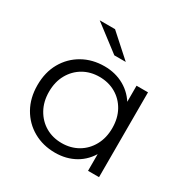

<svg xmlns="http://www.w3.org/2000/svg" viewBox="-166 -879 1009 1030"><g transform="rotate(30 339.0 -363.5)"><path d="M308.4 4.7Q233.4 4.7 173.9 -29.1Q114.3 -62.9 80.2 -123.2Q46.1 -183.6 46.1 -263Q46.1 -342.8 80.2 -402.7Q114.3 -462.6 173.9 -496.4Q233.4 -530.2 308.4 -530.2Q376.6 -530.2 431.4 -499Q486.3 -467.7 518.8 -408.4Q551.3 -349 551.3 -263Q551.3 -177.9 519.4 -117.8Q487.4 -57.8 432.6 -26.5Q377.7 4.7 308.4 4.7ZM313.5 -57.9Q369.3 -57.9 413.6 -83.5Q457.9 -109.2 483.6 -155.7Q509.4 -202.2 509.4 -263Q509.4 -324.8 483.6 -370.8Q457.9 -416.8 413.6 -442.2Q369.3 -467.6 313.5 -467.6Q257.7 -467.6 213.6 -442.2Q169.6 -416.8 143.6 -370.8Q117.6 -324.8 117.6 -263Q117.6 -202.2 143.6 -155.7Q169.6 -109.2 213.6 -83.5Q257.7 -57.9 313.5 -57.9ZM511.1 0V-158.3L518.2 -264L508.2 -369.7V-525.5H579.2V0ZM323.5 -607 161.6 -730.6H256.6L394.3 -607Z"/></g></svg>

Font: Montserrat Alternates Thin
Style: Regular
Weight: 100
Designer: Julieta Ulanovsky
Foundry: Julieta Ulanovsky
Version: Version 9.000